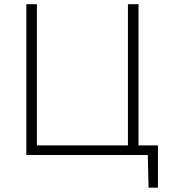

<svg xmlns="http://www.w3.org/2000/svg" viewBox="-20 -733 798 908"><path d="M682.5 154.5 679 0H104.5V-713H154.5V-45.5H585V-713H635V-45.5H727V154.5Z"/></svg>

Font: Heraclito ExtraLight
Style: Regular
Weight: 200
Designer: Kostas Bartsokas (font) & Cristiano Sobral (main changes)
Foundry: Kostas Bartsokas (font) & Cristiano Sobral (main changes)
Version: Version 1.00;July 8, 2020;FontCreator 13.0.0.2655 64-bit